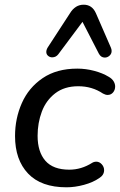

<svg xmlns="http://www.w3.org/2000/svg" viewBox="-20 -788 510 817"><path d="M44 -209Q44 -284 73 -349.5Q102 -415 161.5 -455.5Q221 -496 309 -496Q345 -496 381 -486.5Q417 -477 443 -461Q457 -453 463.5 -442Q470 -431 470 -420Q470 -405 461 -394.5Q452 -384 438 -384Q429 -384 418 -390Q372 -421 313 -421Q254 -421 215 -391Q176 -361 158 -313Q140 -265 140 -210Q140 -142 173 -104Q206 -66 275 -66Q326 -66 372 -95Q380 -100 390 -100Q403 -100 413 -89Q423 -78 423 -64Q423 -43 402 -30Q376 -12 337.5 -1.5Q299 9 263 9Q155 9 99.5 -49.5Q44 -108 44 -209ZM455 -571Q455 -559 446 -551Q437 -543 426 -543Q410 -543 401 -559L331 -695L228 -557Q218 -544 202 -544Q192 -544 184.5 -550.5Q177 -557 177 -567Q177 -576 183 -586L278 -732Q300 -768 336 -768Q372 -768 388 -732L452 -585Q455 -578 455 -571Z"/></svg>

Font: SN Pro
Style: Italic
Weight: 400
Italic angle: -9°
Designer: Tobias Whetton
Foundry: Supernotes
Version: Version 1.003